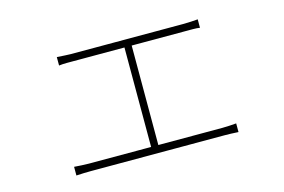

<svg xmlns="http://www.w3.org/2000/svg" viewBox="-69 -638 1139 770"><g transform="rotate(-15 500.0 -252.5)"><path d="M211 -492Q227 -491 244.5 -490Q262 -489 269 -489H733Q752 -489 767.5 -490Q783 -491 796 -492V-457Q783 -459 766.5 -459Q750 -459 733 -459H270Q263 -459 244.5 -459Q226 -459 211 -457ZM483 -30V-470H513V-30ZM164 -49Q180 -48 195.5 -47Q211 -46 225 -46H779Q794 -46 808.5 -47Q823 -48 837 -49V-13Q823 -14 806.5 -14.5Q790 -15 779 -15H225Q211 -15 196 -14.5Q181 -14 164 -13Z"/></g></svg>

Font: Noto Sans HK Thin
Style: Regular
Weight: 100
Designer: Ryoko NISHIZUKA 西塚涼子 (kana, bopomofo & ideographs); Paul D. Hunt (Latin, Greek & Cyrillic); Sandoll Communications 산돌커뮤니
Foundry: Adobe
Version: Version 2.004-H2;hotconv 1.0.118;makeotfexe 2.5.65603